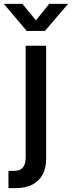

<svg xmlns="http://www.w3.org/2000/svg" viewBox="-70 -756 367 980"><path d="M61 -522.5H165.5V56.6Q165.5 101.1 147.7 134.5Q129.9 168 95.7 186Q61.5 204.1 11.2 204.1H-26.9V116.2H0Q32.2 116.2 46.6 99.1Q61 82 61 45.9ZM44.4 -736.3 113.3 -651.9 181.2 -736.3H276.9V-735.4L159.2 -598.1H66.4L-49.8 -735.4V-736.3Z"/></svg>

Font: Inter 28pt Medium
Style: Regular
Weight: 500
Designer: Rasmus Andersson
Foundry: rsms
Version: Version 4.001;git-66647c0bb